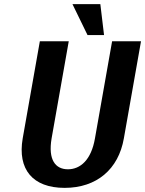

<svg xmlns="http://www.w3.org/2000/svg" viewBox="-20 -900 703 930"><path d="M440 -230C422 -125 369 -80 309 -80C249 -80 212 -125 230 -230L313 -700H173L90 -230C64 -80 138 10 293 10C448 10 554 -80 580 -230L663 -700H523ZM331 -880 404 -730H484L466 -880Z"/></svg>

Font: Scada
Style: Bold Italic
Weight: 700
Designer: Jovanny Lemonad
Foundry: Jovanny Lemonad
Version: Version 3.005